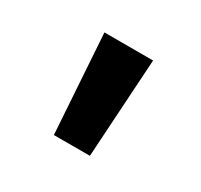

<svg xmlns="http://www.w3.org/2000/svg" viewBox="-71 -817 454 434"><g transform="rotate(30 156.0 -600.0)"><path d="M109 -471H203L219 -729H92Z"/></g></svg>

Font: Noto Sans Gurmukhi UI ExtraCondensed
Style: Bold
Weight: 700
Width: 2
Designer: Jelle Bosma - Monotype Design Team
Foundry: Monotype Imaging Inc.
Version: Version 2.004